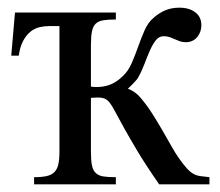

<svg xmlns="http://www.w3.org/2000/svg" viewBox="-20 -480 572 500"><path d="M394.5 0Q359.9 -49.8 338.1 -86.2Q316.4 -122.6 302.5 -147.7Q288.6 -172.9 280.5 -188.2Q272.5 -203.6 266.1 -211.9Q259.8 -220.2 252.7 -223.1Q245.6 -226.1 233.9 -226.1Q231.4 -226.1 228.3 -225.8Q225.1 -225.6 222.7 -225.6Q219.7 -225.1 216.8 -225.1V-84.5Q216.8 -62 219.5 -49.1Q222.2 -36.1 229.5 -29.3Q236.8 -22.5 249.3 -20.5Q261.7 -18.6 281.7 -18.6V0H68.8V-18.6Q88.9 -18.6 101.6 -21.5Q114.3 -24.4 121.6 -31.7Q128.9 -39.1 131.8 -51.8Q134.8 -64.5 134.8 -84.5V-412.1H108.4Q95.7 -412.1 83 -409.2Q70.3 -406.2 59.6 -397.7Q48.8 -389.2 40.5 -374Q32.2 -358.9 28.8 -335H9.3L19 -447.3H281.7V-429.2Q261.7 -429.2 249.3 -427.2Q236.8 -425.3 229.5 -418.5Q222.2 -411.6 219.5 -398.4Q216.8 -385.3 216.8 -362.8V-254.4Q219.7 -253.9 222.2 -253.9Q224.6 -253.4 227.1 -253.4H231.9Q250.5 -253.4 266.6 -259.5Q282.7 -265.6 298.3 -280.3Q313.5 -293.9 322.8 -315.2Q332 -336.4 339.8 -358.6Q347.7 -380.9 356.7 -401.4Q365.7 -421.9 380.4 -434.1Q394.5 -446.3 410.4 -453.1Q426.3 -460 447.3 -460Q472.7 -460 488.5 -448Q504.4 -436 504.4 -414.1Q504.4 -405.8 501.7 -397.9Q499 -390.1 493.9 -383.8Q488.8 -377.4 481.2 -373.8Q473.6 -370.1 463.9 -370.1Q455.1 -370.1 448.2 -372.6Q441.4 -375 435.1 -377.9Q428.7 -380.9 421.9 -383.3Q415 -385.7 406.2 -385.7Q394 -385.7 385.5 -374.8Q377 -363.8 369.9 -347.4Q362.8 -331.1 355.7 -312.3Q348.6 -293.5 339.8 -278.3Q337.9 -274.4 333.5 -269.8Q329.1 -265.1 324.7 -260.3Q319.3 -254.9 313 -249Q318.4 -247.1 324.2 -243.7Q329.6 -240.7 335.4 -236.1Q341.3 -231.4 347.2 -224.1Q362.8 -205.6 376.5 -184.1Q390.1 -162.6 402.3 -141.6Q414.6 -120.6 425.3 -101.3Q436 -82 446.3 -67.4Q458.5 -50.3 466.8 -41.3Q475.1 -32.2 483.2 -27.6Q491.2 -22.9 501 -21.5Q510.7 -20 525.4 -18.6V0Z"/></svg>

Font: Doulos SIL CyrE
Style: Regular
Weight: 400
Designer: Walt Agee, Victor Gaultney, Peter Martin, Debbi Hosken, Becca Hirsbrunner
Foundry: SIL International
Version: Version 5.000